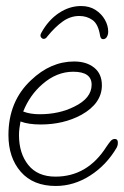

<svg xmlns="http://www.w3.org/2000/svg" viewBox="-20 -604 411 637"><path d="M165 13Q90 13 49 -34Q8 -81 8 -156Q8 -268 83 -338Q148 -400 226 -400Q267 -400 292.5 -379.5Q318 -359 318 -321Q318 -261 250 -223Q191 -191 115 -191Q74 -191 48 -201Q46 -190 44.5 -178.5Q43 -167 43 -156Q43 -95 74 -56.5Q105 -18 164 -18Q270 -18 333 -117Q341 -129 347 -136Q353 -143 361 -143Q371 -143 371 -131Q371 -124 369.5 -120Q368 -116 367 -114Q333 -56 279 -21.5Q225 13 165 13ZM112 -225Q176 -225 226 -250Q284 -278 284 -323Q284 -366 223 -366Q168 -366 121 -325Q79 -289 57 -234Q80 -225 112 -225ZM322 -474Q314 -474 312 -486Q306 -524 287 -537.5Q268 -551 243 -551Q214 -551 188.5 -533Q163 -515 137 -483Q132 -475 125 -475Q120 -475 116 -480.5Q112 -486 117 -495Q140 -537 175 -560.5Q210 -584 249 -584Q277 -584 297 -571Q317 -558 328 -538.5Q339 -519 339 -499Q339 -489 334.5 -481.5Q330 -474 322 -474Z"/></svg>

Font: Send Flowers
Style: Regular
Weight: 400
Designer: Robert E. Leuschke
Foundry: Robert E. Leuschke
Version: Version 1.010; ttfautohint (v1.8.4.7-5d5b)